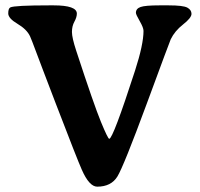

<svg xmlns="http://www.w3.org/2000/svg" viewBox="-20 -698 758 727"><path d="M183.1 -677.7Q271 -677.7 271 -646.5Q271 -632.8 261.7 -616Q252.4 -599.1 252.4 -577.1Q252.4 -555.2 268.6 -505.9Q335.9 -300.3 362.3 -236.3Q388.7 -172.4 393.6 -172.4Q407.7 -172.4 491.2 -430.2Q523.4 -529.8 523.4 -581.1Q523.4 -593.3 509 -618.2Q494.6 -643.1 494.6 -649.4Q494.6 -665.5 512.5 -671.6Q530.3 -677.7 584 -677.7H618.2Q673.3 -677.7 689.2 -669.2Q705.1 -660.6 705.1 -645.5Q705.1 -630.4 673.3 -605.5Q641.6 -580.6 626.5 -549.3Q623.5 -543.5 535.9 -305.9Q448.2 -68.4 424.6 -29.8Q400.9 8.8 348.1 8.8Q317.9 8.8 289.6 -55.7Q273.4 -91.8 190.9 -306.6L142.6 -433.1Q130.4 -464.8 115.2 -505.6Q100.1 -546.4 93.8 -560.5Q81.5 -586.9 46.4 -607.7Q11.2 -628.4 11.2 -647.2Q11.2 -666 19 -669.9Q34.2 -677.7 167.5 -677.7Z"/></svg>

Font: Averia Serif Libre
Style: Bold
Weight: 700
Version: Version 1.002